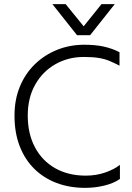

<svg xmlns="http://www.w3.org/2000/svg" viewBox="-20 -899 639 927"><path d="M114 -341Q114 -427 150 -490.5Q186 -554 247.5 -589Q309 -624 385 -624Q429 -624 458 -619Q487 -614 509.5 -604.5Q532 -595 557 -582V-647Q522 -665 481.5 -674Q441 -683 387 -683Q317 -683 256 -658.5Q195 -634 148.5 -589Q102 -544 76 -481Q50 -418 50 -341Q50 -258 75 -193.5Q100 -129 145.5 -84Q191 -39 253.5 -15.5Q316 8 391 8Q439 8 484 -3Q529 -14 559 -35V-103Q531 -81 487.5 -66Q444 -51 394 -51Q310 -51 247 -86.5Q184 -122 149 -187.5Q114 -253 114 -341ZM352 -729H415L534 -879H470L384 -772L297 -879H233Z"/></svg>

Font: Hind Variable Light
Style: Regular
Weight: 300
Designer: Manushi Parikh, Satya Rajpurohit
Foundry: Indian Type Foundry
Version: Version 3.000